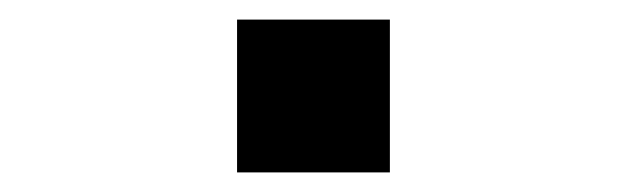

<svg xmlns="http://www.w3.org/2000/svg" viewBox="-20 -388 640 196"><path d="M222 -212V-368H378V-212Z"/></svg>

Font: Panamera
Style: Bold
Weight: 700
Designer: Bastien Sozeau
Foundry: NBR — Bastien Sozeau
Version: Version 3.002; ttfautohint (v1.8.4.7-5d5b);gftools[0.9.33]